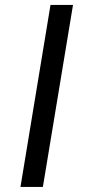

<svg xmlns="http://www.w3.org/2000/svg" viewBox="-20 -734 340 754"><path d="M266.7 -714.5H178.3L60.4 0H148.4Z"/></svg>

Font: TID UI
Style: Bold Italic
Weight: 700
Italic angle: -9.39999°
Designer: The TID Project Authors
Foundry: Bakken & Bæck
Version: Version 1.001;hotconv 1.0.109;makeotfexe 2.5.65596